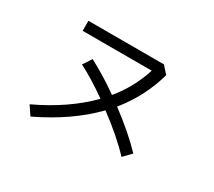

<svg xmlns="http://www.w3.org/2000/svg" viewBox="-123 -892 1247 1119"><g transform="rotate(30 500.0 -332.0)"><path d="M282.2 -418.9 320.3 -477.5Q429.7 -418.9 522.5 -352.5Q609.4 -457 652.3 -590.8H187.5V-658.2H695.3L738.3 -610.4Q692.4 -444.3 582 -308.6Q710.9 -212.9 800.8 -119.1L751 -67.4Q667 -157.2 534.2 -255.9Q394.5 -111.3 173.8 -5.9L133.8 -65.4Q341.8 -163.1 475.6 -299.8Q369.1 -375 282.2 -418.9Z"/></g></svg>

Font: Gothic A1
Style: Regular
Weight: 400
Designer: HanYang I&C Co.,Ltd.
Foundry: HanYang I&C Co.,Ltd.
Version: Version 2.50